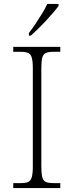

<svg xmlns="http://www.w3.org/2000/svg" viewBox="-20 -951 374 971"><path d="M47 0V-25H84Q109 -25 122 -30.5Q135 -36 140.5 -54.5Q146 -73 146 -109V-605Q146 -642 140.5 -660Q135 -678 122 -683.5Q109 -689 84 -689H47V-714H285V-689H251Q226 -689 212.5 -683.5Q199 -678 194 -660Q189 -642 189 -605V-109Q189 -73 194 -54.5Q199 -36 212.5 -30.5Q226 -25 251 -25H285V0ZM126 -784Q141 -803 158.5 -829Q176 -855 192.5 -882Q209 -909 219 -931H276V-921Q267 -908 250 -888Q233 -868 212.5 -846Q192 -824 172 -804.5Q152 -785 136 -771H126Z"/></svg>

Font: Noto Serif Bengali ExtraLight
Style: Regular
Weight: 250
Version: Version 2.003